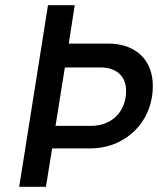

<svg xmlns="http://www.w3.org/2000/svg" viewBox="-20 -720 610 740"><path d="M397 -552H245L268 -700H165L54 0H157L181 -148H329C446 -148 547 -227 566 -348C568 -362 569 -376 569 -389C569 -488 504 -552 397 -552ZM332 -235H194L230 -460H368C428 -460 466 -427 466 -370C466 -287 408 -235 332 -235Z"/></svg>

Font: Arthouse Owned Medium
Style: Italic
Weight: 500
Italic angle: -10°
Designer: Jeremy Tribby
Foundry: Tribby Type
Version: Version 1.000;PS 001.000;hotconv 1.0.88;makeotf.lib2.5.64775